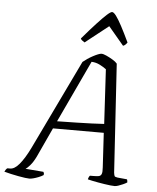

<svg xmlns="http://www.w3.org/2000/svg" viewBox="-89 -1006 865 1058"><g transform="rotate(5 343.5 -477.0)"><path d="M113 0Q106 0 89.5 -2Q73 -4 52.5 -8Q32 -12 11 -16.5Q-10 -21 -27 -26Q-25 -31 -20.5 -37.5Q-16 -44 -12 -46H3Q15 -46 27.5 -53.5Q40 -61 53.5 -77Q67 -93 81.5 -116.5Q96 -140 111 -171L349 -666Q360 -675 374 -684.5Q388 -694 403 -702Q418 -710 430.5 -715Q443 -720 450 -720Q460 -720 477.5 -712Q495 -704 512.5 -693.5Q530 -683 538 -673L576 -73Q578 -59 580.5 -54.5Q583 -50 597 -48L649 -43Q651 -42 652 -35.5Q653 -29 653 -26Q644 -20 630.5 -14Q617 -8 605 -4Q593 0 585 0Q577 0 561.5 -1.5Q546 -3 528 -6Q510 -9 492 -12Q474 -15 458.5 -18.5Q443 -22 435 -24Q436 -30 439 -36.5Q442 -43 445 -45H460Q481 -45 492.5 -47Q504 -49 508.5 -60Q513 -71 511 -97L500 -287H219L144 -125Q129 -94 113 -75.5Q97 -57 88 -52L187 -44Q189 -42 190.5 -37.5Q192 -33 190 -26Q179 -19 164 -13Q149 -7 135.5 -3.5Q122 0 113 0ZM238 -328Q298 -329 344.5 -330Q391 -331 429 -332.5Q467 -334 498 -336L481 -637Q465 -649 444 -659.5Q423 -670 399 -671ZM351 -774Q342 -780 336.5 -784Q331 -788 329 -794Q376 -849 408.5 -884Q441 -919 460.5 -936.5Q480 -954 488 -954Q497 -954 510.5 -936Q524 -918 543 -882.5Q562 -847 587 -794Q584 -790 579 -784Q574 -778 564 -774L479 -875Z"/></g></svg>

Font: Texturina 12pt Thin
Style: Italic
Weight: 250
Italic angle: -11°
Designer: Guillermo Torres Carreño
Foundry: Omnibus-Type
Version: Version 1.002